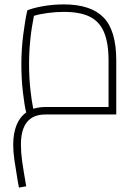

<svg xmlns="http://www.w3.org/2000/svg" viewBox="-20 -520 628 872"><path d="M508 -245V0H186Q75 0 75 137Q75 172 80.5 211.5Q86 251 99 326L66 332L60 299Q50 240 45 204Q40 168 40 137Q40 86 55 48.5Q70 11 99 -9Q91 -41 84 -101.5Q77 -162 77 -228Q77 -295 85.5 -362Q94 -429 104 -473Q127 -483 173 -491.5Q219 -500 270 -500Q392 -500 450 -441Q508 -382 508 -245ZM473 -34V-245Q473 -325 452.5 -373.5Q432 -422 388 -444Q344 -466 270 -466Q234 -466 196.5 -461Q159 -456 134 -448Q112 -338 112 -228Q112 -168 118 -113.5Q124 -59 131 -26Q158 -34 186 -34Z"/></svg>

Font: Cairo ExtraLight
Style: Regular
Weight: 275
Designer: Mohamed Gaber, Accademia di Belle Arti di Urbino and others
Foundry: Kief Type Foundry, Accademia di Belle Arti di Urbino and others
Version: Version 3.011